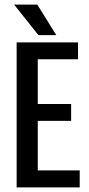

<svg xmlns="http://www.w3.org/2000/svg" viewBox="-20 -809 383 829"><path d="M223.1 -657.2H146L41 -789.1H141.1ZM143.1 -73.2H324.2V0H51.8V-626H316.9V-553.2H143.1V-359.9H287.1V-287.1H143.1Z"/></svg>

Font: Teko
Style: Regular
Weight: 400
Designer: Manushi Parikh, Jonny Pinhorn
Foundry: Indian Type Foundry
Version: Version 2.000;PS 1.0;hotconv 1.0.79;makeotf.lib2.5.61930